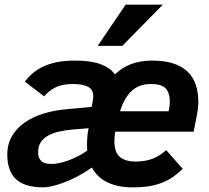

<svg xmlns="http://www.w3.org/2000/svg" viewBox="-20 -786 895 821"><path d="M473.1 -223.1Q470.7 -211.9 470 -200.9Q469.2 -189.9 469.2 -181.2Q469.2 -135.7 492.2 -115.5Q515.1 -95.2 559.1 -95.2Q581.1 -95.2 599.6 -98.4Q618.2 -101.6 634 -107.9Q649.9 -114.3 663.8 -123.3Q677.7 -132.3 690.9 -144L761.2 -64Q742.2 -45.4 721.7 -30.8Q701.2 -16.1 676 -5.9Q650.9 4.4 619.6 9.8Q588.4 15.1 547.9 15.1Q511.7 15.1 483.6 8.8Q455.6 2.4 434.3 -8.8Q413.1 -20 397.9 -35.6Q382.8 -51.3 373 -69.8Q344.2 -49.3 314.5 -33.4Q284.7 -17.6 256.8 -6.8Q229 3.9 205.3 9.5Q181.6 15.1 166 15.1Q85 15.1 48.1 -20Q11.2 -55.2 11.2 -125Q11.2 -169.9 31.5 -204.3Q51.8 -238.8 86.4 -262.7Q121.1 -286.6 166.7 -300.5Q212.4 -314.5 263.2 -318.8L372.1 -329.1L376 -352.1Q377 -357.9 377.9 -363.3Q378.9 -368.7 378.9 -374Q378.9 -403.3 356.2 -415Q333.5 -426.8 292 -426.8Q245.6 -426.8 216.3 -411.6Q187 -396.5 168.9 -374L85.9 -437Q99.6 -455.1 118.2 -471.4Q136.7 -487.8 162.4 -500.2Q188 -512.7 221.7 -519.8Q255.4 -526.9 299.8 -526.9Q369.6 -526.9 410.9 -511.2Q452.1 -495.6 471.2 -467.8Q485.4 -481.4 501.7 -492.2Q518.1 -502.9 537.6 -510.7Q557.1 -518.6 580.1 -522.7Q603 -526.9 630.9 -526.9Q682.1 -526.9 719.5 -515.1Q756.8 -503.4 781 -480.7Q805.2 -458 816.7 -424.8Q828.1 -391.6 828.1 -349.1Q828.1 -338.4 826.2 -321Q824.2 -303.7 820.8 -288.1L808.1 -223.1ZM352.1 -167Q352.1 -184.1 353.5 -201.9Q355 -219.7 358.9 -237.8L288.1 -231.9Q256.3 -229 230 -222.7Q203.6 -216.3 184.1 -205.1Q164.6 -193.8 153.8 -177Q143.1 -160.2 143.1 -136.2Q143.1 -120.6 147.2 -110.8Q151.4 -101.1 158.9 -95.2Q166.5 -89.4 177.2 -87.2Q188 -85 201.2 -85Q214.8 -85 232.9 -88.6Q251 -92.3 271.2 -99.6Q291.5 -106.9 312.5 -117.4Q333.5 -127.9 353 -142.1Q353 -147.9 352.5 -154.1Q352.1 -160.2 352.1 -167ZM701.2 -310.1Q703.6 -322.3 704.8 -332.3Q706.1 -342.3 706.1 -352.1Q706.1 -389.6 688.2 -408.2Q670.4 -426.8 626 -426.8Q592.3 -426.8 568.8 -415Q545.4 -403.3 528.8 -381.8Q517.6 -367.7 508.3 -348.6Q499 -329.6 493.2 -310.1ZM502.9 -589.8H397.9L517.1 -766.1H676.3Z"/></svg>

Font: Lorenzo Sans
Style: Bold Italic
Weight: 700
Italic angle: -12°
Foundry: Intel Corporation
Version: Version 1.00; ttfautohint (v1.5)